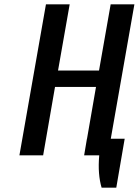

<svg xmlns="http://www.w3.org/2000/svg" viewBox="-20 -720 643 890"><path d="M70 0 193 -700H303L249 -393H439L493 -700H603L480 0H370L425 -317H235L180 0ZM451 150Q442 120 439 82.5Q436 45 440 0H370L383 -77H558L519 150Z"/></svg>

Font: Cuprum SemiBold
Style: Italic
Weight: 600
Italic angle: -10°
Version: Version 3.000